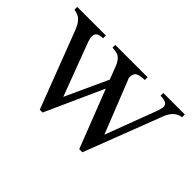

<svg xmlns="http://www.w3.org/2000/svg" viewBox="-86 -663 894 894"><g transform="rotate(45 361.5 -216.0)"><path d="M714.4 -429.2Q670.9 -423.3 650.4 -372.6L501.5 14.6H481L369.1 -272.5L239.7 14.6H221.2L77.1 -361.8Q69.8 -379.9 63 -391.6Q56.2 -403.3 48.8 -409.7Q43.5 -416.5 32.2 -421.4Q21 -426.3 5.9 -429.2V-447.3H194.3V-429.2Q168.5 -427.7 159.7 -420.4Q151.4 -412.1 151.1 -398.4Q150.9 -384.8 159.7 -361.8L256.3 -105L352.5 -314.9L327.1 -381.3Q315.4 -410.2 296.4 -421.4Q285.2 -427.7 256.3 -429.2V-447.3H469.2V-429.2Q451.2 -428.2 439 -425.8Q426.8 -423.3 419.4 -418Q416.5 -415 414.1 -409.9Q411.6 -404.8 410.4 -398.4Q409.2 -392.1 409.9 -385.3Q410.6 -378.4 414.1 -372.6L516.1 -115.7L608.9 -361.8Q619.6 -389.2 619.6 -404.3Q619.6 -407.2 618.2 -411.4Q616.7 -415.5 611.8 -419.7Q606.9 -423.8 597.7 -426.5Q588.4 -429.2 572.8 -429.2V-447.3H714.4Z"/></g></svg>

Font: Doulos SIL Am
Style: Regular
Weight: 400
Designer: Walt Agee, Victor Gaultney, Peter Martin, Debbi Hosken, Becca Hirsbrunner
Foundry: SIL International
Version: Version 5.000